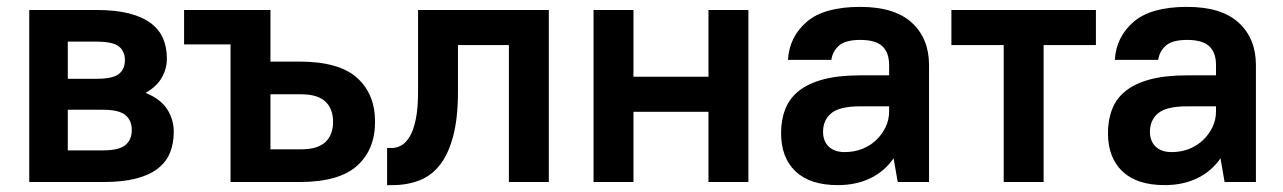

<svg xmlns="http://www.w3.org/2000/svg" viewBox="-20 -529 3730 558"><path d="M65 -500H260Q316 -500 355 -490Q394 -480 418.5 -461.5Q443 -443 454 -417Q465 -391 465 -359Q465 -329 450 -303Q435 -277 403 -259Q446 -242 465.5 -212Q485 -182 485 -146Q485 -112 474 -85Q463 -58 438.5 -39Q414 -20 375 -10Q336 0 280 0H65ZM177 -210V-92H280Q326 -92 344.5 -107.5Q363 -123 363 -151Q363 -179 344.5 -194.5Q326 -210 280 -210ZM177 -408V-300H260Q308 -300 325.5 -314Q343 -328 343 -354Q343 -380 325.5 -394Q308 -408 260 -408Z M515 -500H766V-350H850Q965 -350 1017.5 -303Q1070 -256 1070 -175Q1070 -94 1017.5 -47Q965 0 850 0H650V-400H515ZM766 -255V-95H855Q903 -95 925.5 -116Q948 -137 948 -175Q948 -213 925.5 -234Q903 -255 855 -255Z M1105 -99H1120Q1133 -99 1146.5 -106.5Q1160 -114 1171 -132.5Q1182 -151 1188.5 -183Q1195 -215 1195 -264V-500H1575V0H1459V-398H1311V-264Q1311 -187 1297.5 -135Q1284 -83 1259.5 -51Q1235 -19 1199.5 -5Q1164 9 1120 9H1105Z M2039 -204H1821V0H1705V-500H1821V-306H2039V-500H2155V0H2039Z M2415 9Q2334 9 2292 -31Q2250 -71 2250 -142Q2250 -181 2262.5 -212.5Q2275 -244 2302.5 -265.5Q2330 -287 2373.5 -298.5Q2417 -310 2480 -310H2564V-340Q2564 -376 2544.5 -394.5Q2525 -413 2480 -413Q2438 -413 2419 -397Q2400 -381 2396 -355H2270Q2274 -422 2324.5 -465.5Q2375 -509 2480 -509Q2580 -509 2630 -463Q2680 -417 2680 -340V0H2589L2577 -69Q2551 -31 2509.5 -11Q2468 9 2415 9ZM2435 -87Q2463 -87 2486.5 -96.5Q2510 -106 2527 -122.5Q2544 -139 2554 -160Q2564 -181 2564 -205V-220H2480Q2420 -220 2396 -200Q2372 -180 2372 -146Q2372 -119 2388.5 -103Q2405 -87 2435 -87Z M2745 -500H3165V-398H3013V0H2897V-398H2745Z M3365 9Q3284 9 3242 -31Q3200 -71 3200 -142Q3200 -181 3212.5 -212.5Q3225 -244 3252.5 -265.5Q3280 -287 3323.5 -298.5Q3367 -310 3430 -310H3514V-340Q3514 -376 3494.5 -394.5Q3475 -413 3430 -413Q3388 -413 3369 -397Q3350 -381 3346 -355H3220Q3224 -422 3274.5 -465.5Q3325 -509 3430 -509Q3530 -509 3580 -463Q3630 -417 3630 -340V0H3539L3527 -69Q3501 -31 3459.5 -11Q3418 9 3365 9ZM3385 -87Q3413 -87 3436.5 -96.5Q3460 -106 3477 -122.5Q3494 -139 3504 -160Q3514 -181 3514 -205V-220H3430Q3370 -220 3346 -200Q3322 -180 3322 -146Q3322 -119 3338.5 -103Q3355 -87 3385 -87Z"/></svg>

Font: Retni Sans
Style: Bold
Weight: 700
Designer: Vitaly Kuzmin
Foundry: ParaType Ltd.
Version: Version 1.00;March 2, 2019;FontCreator 11.5.0.2425 64-bit; t